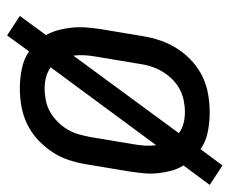

<svg xmlns="http://www.w3.org/2000/svg" viewBox="-75 -531 648 542"><g transform="rotate(-90 249.0 -260.0)"><path d="M53 44 -2 8 53 -66Q43 -82 38 -100.5Q33 -119 31 -139Q29 -159 31 -179Q33 -199 36 -219L56 -339Q60 -364 68 -389Q76 -414 91 -436.5Q106 -459 126 -477.5Q146 -496 170 -507.5Q194 -519 219.5 -523.5Q245 -528 270 -528Q298 -528 325.5 -522.5Q353 -517 375 -502L420 -564L475 -528L421 -454Q430 -438 435 -419.5Q440 -401 442 -381Q444 -361 442.5 -341Q441 -321 438 -301L418 -181Q414 -156 405.5 -131Q397 -106 382.5 -83.5Q368 -61 348 -42.5Q328 -24 304 -12.5Q280 -1 254 3.5Q228 8 203 8Q175 8 147.5 2.5Q120 -3 99 -18ZM110 -143 330 -441Q317 -450 302 -454Q287 -458 270 -458Q254 -458 236.5 -454.5Q219 -451 204 -442.5Q189 -434 176 -421Q163 -408 154 -392.5Q145 -377 140.5 -360.5Q136 -344 133 -328L113 -208Q110 -192 109 -175.5Q108 -159 110 -143ZM204 -62Q220 -62 237 -65.5Q254 -69 269.5 -77.5Q285 -86 297.5 -99Q310 -112 319 -127.5Q328 -143 333 -159.5Q338 -176 340 -192L360 -312Q363 -328 364 -344.5Q365 -361 363 -377L144 -79Q156 -70 171.5 -66Q187 -62 204 -62Z"/></g></svg>

Font: Iosevka Term Curly Oblique
Style: Regular
Weight: 400
Italic angle: -9°
Designer: Belleve Invis
Foundry: Belleve Invis
Version: Version 32.3.0